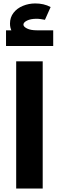

<svg xmlns="http://www.w3.org/2000/svg" viewBox="-20 -1095 342 1115"><path d="M74 0V-739H228V0ZM194 -854Q125 -854 81.5 -880.5Q38 -907 38 -958Q38 -994 58.5 -1020.5Q79 -1047 113 -1061Q147 -1075 185 -1075Q209 -1075 231.5 -1070Q254 -1065 274 -1054L241 -980Q230 -982 217 -984Q204 -986 193 -986Q158 -986 137 -975.5Q116 -965 116 -952Q116 -940 137 -929.5Q158 -919 194 -919ZM15 -828V-919H289V-828Z"/></svg>

Font: Alexandria
Style: Bold
Weight: 700
Designer: Mohamed Gaber
Foundry: Kief Type Foundry
Version: Version 5.100